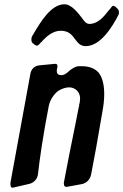

<svg xmlns="http://www.w3.org/2000/svg" viewBox="-20 -882 577 899"><path d="M523 -849C516 -853 513 -855 510 -855C508 -855 506 -853 502 -849L492 -836V-837C466 -803 438 -770 399 -770C384 -770 376 -781 365 -796C346 -821 315 -862 282 -862C218 -862 169 -777 139 -727C138 -726 137 -724 137 -723L131 -714C131 -712 130 -711 129 -709V-710C128 -707 127 -703 127 -697V-695C127 -691 128 -684 133 -680L142 -673H141C147 -670 151 -668 153 -668C155 -668 159 -670 163 -674L173 -685V-684C197 -712 228 -738 264 -738C303 -738 317 -718 332 -698C344 -682 356 -666 381 -666C450 -666 505 -754 535 -813C537 -816 537 -820 537 -825V-826C537 -830 536 -838 523 -848ZM295 -542C285 -534 276 -530 268 -530C253 -530 246 -536 246 -550C246 -553 246 -557 247 -561C249 -565 249 -569 249 -571C249 -577 247 -583 241 -583H236C224 -582 176 -577 164 -576C142 -574 126 -559 122 -535L29 -27C29 -24 29 -21 29 -18C29 -8 33 -3 39 -3C41 -3 44 -4 48 -5L117 -21C139 -26 156 -45 158 -68C165 -132 181 -246 209 -389C216 -417 234 -444 255 -458C273 -468 289 -473 304 -473C332 -473 355 -451 355 -422C355 -413 354 -402 350 -389H351L347 -372C344 -355 340 -334 335 -310C316 -217 292 -98 280 -32C279 -29 279 -26 279 -23C279 -13 283 -7 290 -7C292 -7 295 -8 298 -8L363 -20C385 -24 403 -42 407 -67C419 -127 438 -231 459 -356C465 -388 468 -416 468 -441C468 -489 458 -523 440 -544C421 -563 396 -572 362 -572H348C333 -571 315 -561 295 -542Z"/></svg>

Font: Bangerz
Style: Regular
Weight: 400
Designer: vernon adams
Foundry: Vernon Adams
Version: Version 2.10;December 28, 2023;FontCreator 13.0.0.2683 64-bi